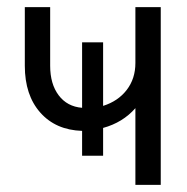

<svg xmlns="http://www.w3.org/2000/svg" viewBox="-20 -520 525 540"><path d="M210.9 -400.9H270V-222.2Q312 -235.4 336.4 -267.1Q360.8 -298.8 360.8 -342.8V-500H432.1V0H360.8V-215.8Q325.2 -175.3 270 -160.2V-82H210.9V-151.9Q136.7 -154.3 93.3 -203.4Q49.8 -252.4 49.8 -335V-500H121.1V-335Q121.1 -283.7 145 -252Q168.9 -220.2 210.9 -216.8Z"/></svg>

Font: LT Superior
Style: Regular
Weight: 400
Designer: Daniel Lyons
Foundry: LyonsType
Version: Version 1.000